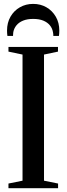

<svg xmlns="http://www.w3.org/2000/svg" viewBox="-20 -990 350 1010"><path d="M98.5 -39.5V-703L24.5 -718.5V-743H285V-718.5L211.5 -703V-39.5L285.5 -24.5V0H24.5V-24.5ZM154.5 -969.5Q193 -969.5 224 -951.8Q255 -934 273.5 -902.2Q292 -870.5 292 -829Q292 -821 291.5 -814.8Q291 -808.5 290 -801H260.5Q260.5 -805.5 260.2 -810.8Q260 -816 258.5 -821.5Q255 -841.5 242.2 -857Q229.5 -872.5 207.8 -881.5Q186 -890.5 154.5 -890.5Q123.5 -890.5 101.5 -881.5Q79.5 -872.5 66.8 -857Q54 -841.5 50 -821.5Q49.5 -816 49 -810.8Q48.5 -805.5 48.5 -801H19Q18 -808.5 17.5 -814.8Q17 -821 17 -829Q17 -870.5 35.2 -902.2Q53.5 -934 84.8 -951.8Q116 -969.5 154.5 -969.5Z"/></svg>

Font: Merriweather 120pt Medium
Style: Regular
Weight: 500
Version: Version 2.100